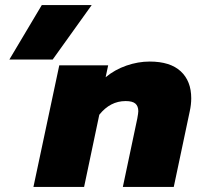

<svg xmlns="http://www.w3.org/2000/svg" viewBox="-20 -738 791 758"><path d="M145 -718H342L188 -503H17ZM214 -480H407L397 -433Q433 -463 479 -479Q525 -495 571 -495Q652 -495 693.5 -456.5Q735 -418 735 -350Q735 -325 729 -298L666 0H465L522 -270Q526 -292 526 -299Q526 -319 514.5 -329Q503 -339 476 -339Q415 -339 372 -285L312 0H112Z"/></svg>

Font: Prompt ExtraBold
Style: Italic
Weight: 800
Italic angle: -12°
Designer: Katatrad Team
Foundry: CadsonDemak
Version: Version 1.001